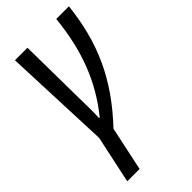

<svg xmlns="http://www.w3.org/2000/svg" viewBox="-233 -597 868 868"><g transform="rotate(-45 200.5 -163.0)"><path d="M28 210H107L152 -2C308 -167 378 -328 401 -536H320C302 -355 248 -210 144 -82H140C142 -116 141 -170 140 -219L136 -536H56L77 -19Z"/></g></svg>

Font: Noto Sans Condensed
Style: Italic
Weight: 400
Width: 3
Italic angle: -12°
Designer: Monotype Design Team
Foundry: Monotype Imaging Inc.
Version: Version 2.013